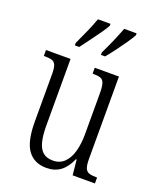

<svg xmlns="http://www.w3.org/2000/svg" viewBox="-144 -851 773 947"><g transform="rotate(20 243.0 -378.0)"><path d="M215 10Q151 10 117.5 -35.5Q84 -81 84 -185V-435Q84 -466 78 -481Q72 -496 58 -500.5Q44 -505 19 -505H15V-536H144V-186Q144 -136 152.5 -102Q161 -68 180.5 -51.5Q200 -35 232 -35Q269 -35 292.5 -58Q316 -81 327 -121Q338 -161 338 -210V-424Q338 -460 332.5 -477.5Q327 -495 313 -500Q299 -505 274 -505H271V-536H398V-105Q398 -71 404.5 -55.5Q411 -40 425.5 -35.5Q440 -31 464 -31H467V0H350L342 -80H338Q318 -34 288 -12Q258 10 215 10ZM278 -619Q298 -660 313.5 -696Q329 -732 342 -766H407V-756Q398 -739 379.5 -712Q361 -685 340 -657Q319 -629 300 -606H278ZM141 -619Q160 -660 176 -696Q192 -732 204 -766H270V-756Q261 -739 242 -712Q223 -685 202 -657Q181 -629 164 -606H141Z"/></g></svg>

Font: Noto Serif Khmer ExtraCondensed Light
Style: Regular
Weight: 300
Width: 2
Designer: Danh Hong and the Monotype Design Team
Foundry: Monotype Imaging Inc.
Version: Version 2.004